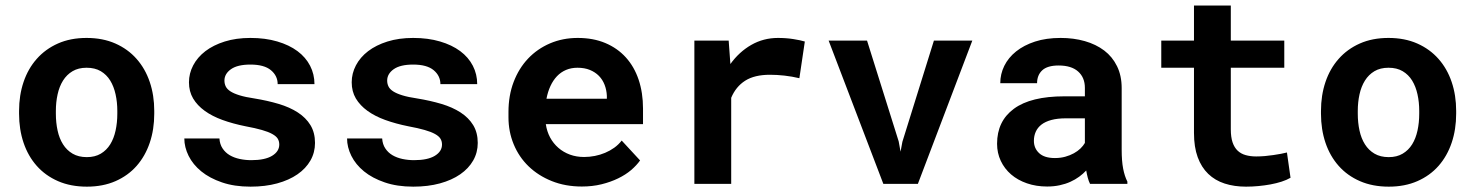

<svg xmlns="http://www.w3.org/2000/svg" viewBox="-20 -678 5441 708"><path d="M50.3 -269Q50.3 -326.7 66.9 -375.7Q83.5 -424.8 115.5 -460.9Q147.5 -497.1 193.6 -517.6Q239.7 -538.1 299.3 -538.1Q358.9 -538.1 405.3 -517.6Q451.7 -497.1 483.6 -460.9Q515.6 -424.8 532.2 -375.7Q548.8 -326.7 548.8 -269V-258.8Q548.8 -200.7 532.2 -151.6Q515.6 -102.5 483.9 -66.4Q452.1 -30.3 405.8 -10Q359.4 10.3 300.3 10.3Q240.7 10.3 194.1 -10Q147.5 -30.3 115.5 -66.4Q83.5 -102.5 66.9 -151.6Q50.3 -200.7 50.3 -258.8ZM186 -258.8Q186 -225.6 192.4 -196.5Q198.7 -167.5 212.4 -145.8Q226.1 -124 247.8 -111.3Q269.5 -98.6 300.3 -98.6Q330.1 -98.6 351.6 -111.3Q373 -124 386.5 -145.8Q399.9 -167.5 406.2 -196.5Q412.6 -225.6 412.6 -258.8V-269Q412.6 -301.3 406.2 -330.1Q399.9 -358.9 386.5 -380.9Q373 -402.8 351.6 -415.5Q330.1 -428.2 299.3 -428.2Q269 -428.2 247.6 -415.5Q226.1 -402.8 212.4 -380.9Q198.7 -358.9 192.4 -330.1Q186 -301.3 186 -269Z M1009.8 -145Q1009.8 -157.2 1004.2 -166.5Q998.5 -175.8 984.1 -183.8Q969.7 -191.9 945.8 -198.7Q921.9 -205.6 885.3 -212.4Q838.9 -221.7 800.5 -235.6Q762.2 -249.5 734.9 -269.3Q707.5 -289.1 692.1 -314.9Q676.8 -340.8 676.8 -374.5Q676.8 -407.2 692.4 -437Q708 -466.8 737.3 -489.3Q766.6 -511.7 808.6 -524.9Q850.6 -538.1 903.3 -538.1Q958.5 -538.1 1002.4 -525.1Q1046.4 -512.2 1076.9 -489.5Q1107.4 -466.8 1123.5 -435.5Q1139.6 -404.3 1139.6 -367.7H1003.9Q1003.9 -398.4 979 -419.2Q954.1 -439.9 903.3 -439.9Q856 -439.9 831.8 -422.9Q807.6 -405.8 807.6 -380.9Q807.6 -369.1 812.5 -359.1Q817.4 -349.1 829.8 -341.1Q842.3 -333 863.8 -326.4Q885.3 -319.8 918.5 -314.9Q966.3 -307.1 1007.3 -294.9Q1048.3 -282.7 1078.1 -263.4Q1107.9 -244.1 1124.8 -216.6Q1141.6 -189 1141.6 -150.9Q1141.6 -115.7 1124.8 -86.2Q1107.9 -56.6 1076.9 -35.2Q1045.9 -13.7 1002 -1.7Q958 10.3 903.8 10.3Q844.2 10.3 798.6 -5.4Q752.9 -21 722.2 -46.1Q691.4 -71.3 675.5 -103.3Q659.7 -135.3 659.7 -167.5H789.1Q790.5 -146 800.8 -130.6Q811 -115.2 827.1 -105.7Q843.3 -96.2 864 -91.8Q884.8 -87.4 906.7 -87.4Q957 -87.4 983.4 -103.5Q1009.8 -119.6 1009.8 -145Z M1609.9 -145Q1609.9 -157.2 1604.2 -166.5Q1598.6 -175.8 1584.2 -183.8Q1569.8 -191.9 1545.9 -198.7Q1522 -205.6 1485.4 -212.4Q1439 -221.7 1400.6 -235.6Q1362.3 -249.5 1335 -269.3Q1307.6 -289.1 1292.2 -314.9Q1276.9 -340.8 1276.9 -374.5Q1276.9 -407.2 1292.5 -437Q1308.1 -466.8 1337.4 -489.3Q1366.7 -511.7 1408.7 -524.9Q1450.7 -538.1 1503.4 -538.1Q1558.6 -538.1 1602.5 -525.1Q1646.5 -512.2 1677 -489.5Q1707.5 -466.8 1723.6 -435.5Q1739.7 -404.3 1739.7 -367.7H1604Q1604 -398.4 1579.1 -419.2Q1554.2 -439.9 1503.4 -439.9Q1456.1 -439.9 1431.9 -422.9Q1407.7 -405.8 1407.7 -380.9Q1407.7 -369.1 1412.6 -359.1Q1417.5 -349.1 1429.9 -341.1Q1442.4 -333 1463.9 -326.4Q1485.4 -319.8 1518.6 -314.9Q1566.4 -307.1 1607.4 -294.9Q1648.4 -282.7 1678.2 -263.4Q1708 -244.1 1724.9 -216.6Q1741.7 -189 1741.7 -150.9Q1741.7 -115.7 1724.9 -86.2Q1708 -56.6 1677 -35.2Q1646 -13.7 1602.1 -1.7Q1558.1 10.3 1503.9 10.3Q1444.3 10.3 1398.7 -5.4Q1353 -21 1322.3 -46.1Q1291.5 -71.3 1275.6 -103.3Q1259.8 -135.3 1259.8 -167.5H1389.2Q1390.6 -146 1400.9 -130.6Q1411.1 -115.2 1427.2 -105.7Q1443.4 -96.2 1464.1 -91.8Q1484.9 -87.4 1506.8 -87.4Q1557.1 -87.4 1583.5 -103.5Q1609.9 -119.6 1609.9 -145Z M2125.5 9.8Q2064.5 9.8 2014.6 -10.3Q1964.8 -30.3 1929.2 -64.7Q1893.6 -99.1 1874.3 -145.8Q1855 -192.4 1855 -245.6V-265.1Q1855 -325.7 1874 -375.7Q1893.1 -425.8 1927.2 -461.9Q1961.4 -498 2008.3 -518.1Q2055.2 -538.1 2110.4 -538.1Q2167.5 -538.1 2212.2 -519.3Q2256.8 -500.5 2287.8 -466.3Q2318.8 -432.1 2335 -384Q2351.1 -335.9 2351.1 -277.8V-220.2H1992.7Q1996.6 -193.4 2008.5 -171.1Q2020.5 -148.9 2039.1 -132.8Q2057.6 -116.7 2081.5 -107.9Q2105.5 -99.1 2133.8 -99.1Q2153.8 -99.1 2173.6 -103Q2193.4 -106.9 2211.4 -114.5Q2229.5 -122.1 2245.1 -133.3Q2260.7 -144.5 2272.5 -159.7L2340.3 -86.4Q2327.6 -68.4 2307.4 -51Q2287.1 -33.7 2259.5 -20.3Q2231.9 -6.8 2198.2 1.5Q2164.6 9.8 2125.5 9.8ZM2109.4 -428.2Q2086.4 -428.2 2067.4 -420.2Q2048.3 -412.1 2033.9 -397Q2019.5 -381.8 2009.8 -360.8Q2000 -339.8 1995.1 -314H2217.8V-324.7Q2216.8 -346.2 2209.5 -365.2Q2202.1 -384.3 2188.5 -398.2Q2174.8 -412.1 2155 -420.2Q2135.3 -428.2 2109.4 -428.2Z M2848.6 -538.1Q2879.4 -538.1 2905.5 -533.9Q2931.6 -529.8 2947.8 -524.9L2927.7 -389.6Q2900.9 -396 2872.8 -399.2Q2844.7 -402.3 2819.3 -402.3Q2762.2 -402.3 2727.8 -380.4Q2693.4 -358.4 2676.3 -317.4V0H2540.5V-528.3H2667L2673.3 -441.9Q2705.6 -486.8 2750.5 -512.5Q2795.4 -538.1 2848.6 -538.1Z M3293.9 -156.7 3300.8 -118.7 3307.6 -155.3 3423.8 -528.3H3565.4L3364.7 0H3237.3L3035.6 -528.3H3177.2Z M3999.5 0Q3994.6 -9.8 3991.2 -22.5Q3987.8 -35.2 3985.4 -49.3Q3974.1 -37.1 3959.5 -26.4Q3944.8 -15.6 3927 -7.6Q3909.2 0.5 3887.7 5.1Q3866.2 9.8 3841.3 9.8Q3800.8 9.8 3766.8 -2Q3732.9 -13.7 3708.5 -34.7Q3684.1 -55.7 3670.4 -84.7Q3656.7 -113.8 3656.7 -147.9Q3656.7 -231.4 3719 -277.1Q3781.2 -322.8 3904.8 -322.8H3980.5V-354Q3980.5 -392.1 3955.6 -414.3Q3930.7 -436.5 3883.8 -436.5Q3842.3 -436.5 3823.2 -418.7Q3804.2 -400.9 3804.2 -371.1H3668.5Q3668.5 -404.8 3683.3 -435.1Q3698.2 -465.3 3726.8 -488.3Q3755.4 -511.2 3796.6 -524.7Q3837.9 -538.1 3891.1 -538.1Q3939 -538.1 3980.2 -526.4Q4021.5 -514.6 4051.8 -491.7Q4082 -468.8 4099.1 -433.8Q4116.2 -398.9 4116.2 -353V-126.5Q4116.2 -84 4121.6 -56.2Q4127 -28.3 4137.2 -8.3V0ZM3870.1 -95.2Q3890.6 -95.2 3908.2 -100.1Q3925.8 -105 3939.9 -112.8Q3954.1 -120.6 3964.4 -130.6Q3974.6 -140.6 3980.5 -150.9V-241.7H3911.1Q3879.4 -241.7 3856.9 -235.6Q3834.5 -229.5 3820.3 -218.5Q3806.2 -207.5 3799.3 -192.1Q3792.5 -176.8 3792.5 -158.7Q3792.5 -131.3 3811.8 -113.3Q3831.1 -95.2 3870.1 -95.2Z M4518.6 -657.7V-528.3H4715.8V-428.2H4518.6V-201.2Q4518.6 -172.4 4525.1 -153.1Q4531.7 -133.8 4543.9 -122.3Q4556.2 -110.8 4573.5 -106Q4590.8 -101.1 4612.3 -101.1Q4627.9 -101.1 4644.3 -102.5Q4660.6 -104 4675.5 -106.2Q4690.4 -108.4 4703.4 -110.8Q4716.3 -113.3 4725.6 -115.7L4738.8 -22.5Q4724.6 -14.2 4705.6 -8.1Q4686.5 -2 4665 2Q4643.6 5.9 4620.4 8.1Q4597.2 10.3 4574.7 10.3Q4531.2 10.3 4495.8 -1.2Q4460.4 -12.7 4435.3 -36.9Q4410.2 -61 4396.5 -98.4Q4382.8 -135.7 4382.8 -188V-428.2H4262.2V-528.3H4382.8V-657.7Z M4851.1 -269Q4851.1 -326.7 4867.7 -375.7Q4884.3 -424.8 4916.3 -460.9Q4948.2 -497.1 4994.4 -517.6Q5040.5 -538.1 5100.1 -538.1Q5159.7 -538.1 5206.1 -517.6Q5252.4 -497.1 5284.4 -460.9Q5316.4 -424.8 5333 -375.7Q5349.6 -326.7 5349.6 -269V-258.8Q5349.6 -200.7 5333 -151.6Q5316.4 -102.5 5284.7 -66.4Q5252.9 -30.3 5206.5 -10Q5160.2 10.3 5101.1 10.3Q5041.5 10.3 4994.9 -10Q4948.2 -30.3 4916.3 -66.4Q4884.3 -102.5 4867.7 -151.6Q4851.1 -200.7 4851.1 -258.8ZM4986.8 -258.8Q4986.8 -225.6 4993.2 -196.5Q4999.5 -167.5 5013.2 -145.8Q5026.9 -124 5048.6 -111.3Q5070.3 -98.6 5101.1 -98.6Q5130.9 -98.6 5152.3 -111.3Q5173.8 -124 5187.3 -145.8Q5200.7 -167.5 5207 -196.5Q5213.4 -225.6 5213.4 -258.8V-269Q5213.4 -301.3 5207 -330.1Q5200.7 -358.9 5187.3 -380.9Q5173.8 -402.8 5152.3 -415.5Q5130.9 -428.2 5100.1 -428.2Q5069.8 -428.2 5048.3 -415.5Q5026.9 -402.8 5013.2 -380.9Q4999.5 -358.9 4993.2 -330.1Q4986.8 -301.3 4986.8 -269Z"/></svg>

Font: TypoPRO Roboto Mono
Style: Bold
Weight: 700
Designer: Google
Version: Version 2.000986; 2015; ttfautohint (v1.3)